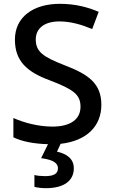

<svg xmlns="http://www.w3.org/2000/svg" viewBox="-20 -744 594 1004"><path d="M366 136C366 83 324 59 278 49L297 8C432 -7 510 -83 510 -196C510 -308 442 -355 320 -402C206 -446 167 -473 167 -538C167 -593 209 -632 291 -632C351 -632 410 -614 462 -592L496 -682C441 -706 374 -724 293 -724C154 -724 58 -655 58 -537C58 -424 121 -368 240 -324C363 -277 401 -250 401 -186C401 -122 351 -82 254 -82C180 -82 103 -103 50 -127V-26C95 -4 157 8 231 10L195 83C246 90 283 103 283 136C283 166 259 177 215 177C195 177 174 175 160 171V233C173 237 196 240 220 240C315 240 366 201 366 136Z"/></svg>

Font: Noto Sans Canadian Aboriginal Medium
Style: Regular
Weight: 500
Designer: Monotype Design Team, Typotheque's Kevin King
Foundry: Monotype Imaging Inc.
Version: Version 2.004